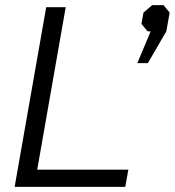

<svg xmlns="http://www.w3.org/2000/svg" viewBox="-20 -728 681 748"><path d="M160 -700H236L125 -67H480L468 0H37ZM567 -606H555L531 -635L539 -679L573 -708H617L641 -679L628 -606L556 -482H515Z"/></svg>

Font: Chakra Petch
Style: Italic
Weight: 400
Italic angle: -10°
Designer: Katatrad Aksorn Co.,Ltd.
Foundry: Cadson Demak Co.,Ltd.
Version: Version 1.000; ttfautohint (v1.6)